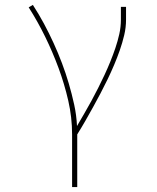

<svg xmlns="http://www.w3.org/2000/svg" viewBox="-20 -548 640 783"><path d="M274 215V0Q274 -69 258.5 -137Q243 -205 219 -270Q195 -335 164.5 -397.5Q134 -460 97 -518L114 -528Q138 -491 159 -452Q180 -413 198.5 -372.5Q217 -332 232.5 -291Q248 -250 260.5 -207.5Q273 -165 282.5 -121.5Q292 -78 294 -34Q309 -60 324 -85.5Q339 -111 353 -137Q367 -163 380.5 -189.5Q394 -216 406.5 -243Q419 -270 430 -297Q441 -324 450.5 -352Q460 -380 466.5 -409Q473 -438 473 -468V-520H494V-468Q494 -436 486.5 -404.5Q479 -373 468.5 -343Q458 -313 445.5 -283.5Q433 -254 419 -225Q405 -196 390 -167.5Q375 -139 359.5 -111Q344 -83 328 -55Q312 -27 295 0V215Z"/></svg>

Font: Iosevka HT Thin Extended
Style: Regular
Weight: 100
Width: 7
Monospace: yes
Designer: Belleve Invis
Foundry: Belleve Invis
Version: Version 32.3.0; ttfautohint (v1.8.4)